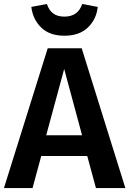

<svg xmlns="http://www.w3.org/2000/svg" viewBox="-20 -954 656 974"><path d="M422.6 -162.6H189.2L145.1 0H0L222.1 -709.2H394.4L615.9 0H466.7ZM214.4 -267.7H396.4L305.6 -604.1ZM306.7 -772.8Q231.3 -772.8 188.7 -814.6Q146.2 -856.4 139 -919L217.9 -933.8Q228.2 -902.1 249.7 -885.9Q271.3 -869.7 306.7 -869.7Q375.9 -869.7 396.9 -933.8L475.9 -919Q469.2 -856.4 425.9 -814.6Q382.6 -772.8 306.7 -772.8Z"/></svg>

Font: Fira Code SemiBold
Style: Regular
Weight: 600
Designer: Carrois Corporate, Edenspiekermann AG, Nikita Prokopov
Foundry: Carrois Corporate, Edenspiekermann AG, Nikita Prokopov
Version: Version 6.002